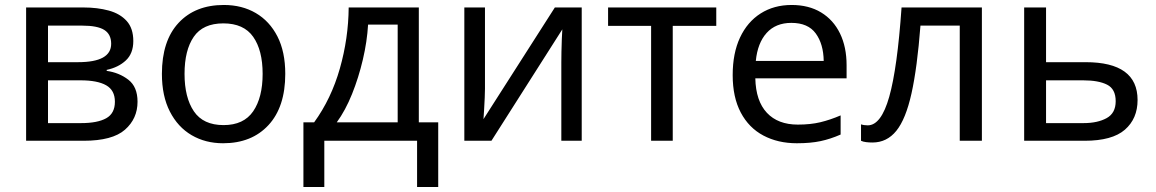

<svg xmlns="http://www.w3.org/2000/svg" viewBox="-20 -566 4647 772"><path d="M516 -401Q516 -351 486 -323Q456 -295 409 -285V-281Q459 -274 496 -245.5Q533 -217 533 -157Q533 -89 482.5 -44.5Q432 0 316 0H85V-536H315Q372 -536 417.5 -523.5Q463 -511 489.5 -481.5Q516 -452 516 -401ZM427 -390Q427 -428 399.5 -445.5Q372 -463 310 -463H173V-316H294Q427 -316 427 -390ZM442 -157Q442 -203 407 -223Q372 -243 304 -243H173V-71H306Q372 -71 407 -90.5Q442 -110 442 -157Z M1127 -269Q1127 -136 1059.5 -63Q992 10 877 10Q806 10 750.5 -22.5Q695 -55 663 -117.5Q631 -180 631 -269Q631 -402 698 -474Q765 -546 880 -546Q953 -546 1008.5 -513.5Q1064 -481 1095.5 -419.5Q1127 -358 1127 -269ZM722 -269Q722 -174 759.5 -118.5Q797 -63 879 -63Q960 -63 998 -118.5Q1036 -174 1036 -269Q1036 -364 998 -418Q960 -472 878 -472Q796 -472 759 -418Q722 -364 722 -269Z M1664 -536V-74H1742V186H1657V0H1284V186H1200V-74H1243Q1312 -169 1346.5 -290.5Q1381 -412 1382 -536ZM1460 -467Q1456 -399 1439 -326.5Q1422 -254 1395.5 -188Q1369 -122 1334 -74H1579V-467Z M1930 -209Q1930 -197 1929 -173Q1928 -149 1926.5 -125Q1925 -101 1924 -87L2211 -536H2319V0H2237V-316Q2237 -332 2237.5 -358Q2238 -384 2239 -409.5Q2240 -435 2241 -448L1956 0H1847V-536H1930Z M2860 -462H2685V0H2598V-462H2425V-536H2860Z M3163 -546Q3232 -546 3281.5 -516Q3331 -486 3357.5 -431.5Q3384 -377 3384 -304V-251H3017Q3019 -160 3063.5 -112.5Q3108 -65 3188 -65Q3239 -65 3278.5 -74.5Q3318 -84 3360 -102V-25Q3319 -7 3279 1.5Q3239 10 3184 10Q3108 10 3049.5 -21Q2991 -52 2958.5 -113.5Q2926 -175 2926 -264Q2926 -352 2955.5 -415Q2985 -478 3038.5 -512Q3092 -546 3163 -546ZM3162 -474Q3099 -474 3062.5 -433.5Q3026 -393 3019 -321H3292Q3291 -389 3260 -431.5Q3229 -474 3162 -474Z M3928 0H3839V-463H3681Q3668 -294 3645 -190.5Q3622 -87 3584 -40Q3546 7 3488 7Q3475 7 3462.5 5.5Q3450 4 3442 0V-66Q3448 -64 3455 -63Q3462 -62 3469 -62Q3523 -62 3555.5 -177Q3588 -292 3605 -536H3928Z M4345 -316Q4554 -316 4554 -164Q4554 -89 4503 -44.5Q4452 0 4341 0H4098V-536H4186V-316ZM4466 -159Q4466 -208 4431.5 -225.5Q4397 -243 4335 -243H4186V-71H4337Q4393 -71 4429.5 -91Q4466 -111 4466 -159Z"/></svg>

Font: Go Noto Kurrent-Regular
Style: Regular
Weight: 400
Designer: Monotype Design Team
Foundry: Monotype Imaging Inc.
Version: Version 2.012; ttfautohint (v1.8.4.7-5d5b)